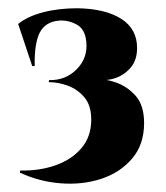

<svg xmlns="http://www.w3.org/2000/svg" viewBox="-20 -734 401 465"><path d="M167 -714Q235 -713 273.5 -688.5Q312 -664 312 -618Q312 -587 295 -568.5Q278 -550 255 -543.5Q232 -537 209 -543Q232 -544 260 -534.5Q288 -525 308.5 -502Q329 -479 329 -436Q329 -384 300 -350Q271 -316 225.5 -301Q180 -286 127.5 -290Q75 -294 28 -316L29 -321Q75 -320 114 -333.5Q153 -347 177 -375Q201 -403 201 -444Q201 -478 185 -497.5Q169 -517 145.5 -526Q122 -535 98 -535L99 -540Q139 -539 166 -566.5Q193 -594 189 -633Q186 -664 165 -675Q144 -686 122 -684Q90 -681 76.5 -655.5Q63 -630 64 -574H58L24 -676Q46 -694 83.5 -704Q121 -714 167 -714Z"/></svg>

Font: Cinzel ExtraBold
Style: Regular
Weight: 800
Designer: Natanael Gama
Version: Version 2.000